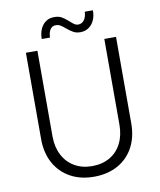

<svg xmlns="http://www.w3.org/2000/svg" viewBox="-95 -959 869 1043"><g transform="rotate(-10 339.0 -438.0)"><path d="M90.8 -243.2V-719.7H154.3V-247.1Q154.3 -188.5 177.5 -143.8Q200.7 -99.1 242.4 -75Q284.2 -50.8 338.9 -50.8Q395 -50.8 436.8 -75Q478.5 -99.1 501 -143.6Q523.4 -188 523.4 -247.1V-719.7H587.9V-243.2Q587.9 -167.5 557.4 -110.8Q526.9 -54.2 470.5 -23.2Q414.1 7.8 338.9 7.8Q265.1 7.8 209 -23.2Q152.8 -54.2 121.8 -111.1Q90.8 -168 90.8 -243.2ZM275.4 -883.8Q299.3 -884.3 315.9 -875Q332.5 -865.7 352.5 -847.7Q366.7 -834.5 376.7 -827.9Q386.7 -821.3 398.4 -821.3Q419.4 -821.8 431.6 -839.6Q443.8 -857.4 444.3 -883.8H489.3Q489.7 -853.5 479 -829.6Q468.3 -805.7 448.5 -792Q428.7 -778.3 402.3 -778.3Q380.4 -778.3 364 -787.1Q347.7 -795.9 328.1 -812.5Q312.5 -826.2 301 -832.8Q289.6 -839.4 276.4 -838.9Q257.3 -839.8 245.8 -823Q234.4 -806.2 234.4 -778.3H188.5Q188.5 -809.6 199.5 -833.7Q210.4 -857.9 230.2 -871.3Q250 -884.8 275.4 -883.8Z"/></g></svg>

Font: Reddit Sans Chocolate Light
Style: Regular
Weight: 300
Designer: Stephen Hutchings
Foundry: Reddit
Version: Version 1.013